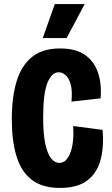

<svg xmlns="http://www.w3.org/2000/svg" viewBox="-20 -909 551 943"><path d="M274 14Q188 14 136 -26Q84 -66 61 -141.5Q38 -217 38 -323Q38 -432 61.5 -509.5Q85 -587 137 -629Q189 -671 275 -671Q353 -671 398.5 -638.5Q444 -606 462 -550.5Q480 -495 474 -426L331 -410Q336 -464 327 -495.5Q318 -527 301.5 -540.5Q285 -554 268 -554Q234 -554 213 -502Q192 -450 192 -334Q192 -249 203 -200Q214 -151 232 -130Q250 -109 271 -109Q297 -109 313.5 -134.5Q330 -160 336.5 -201Q343 -242 339 -290L484 -271Q491 -193 475 -128Q459 -63 411 -24.5Q363 14 274 14ZM307 -722H190L249 -889H396Z"/></svg>

Font: Bricolage Grotesque 12pt Condensed ExtraBold
Style: Regular
Weight: 800
Width: 3
Designer: Mathieu Triay
Foundry: Atelier Triay
Version: Version 1.001; ttfautohint (v1.8.4.7-5d5b);gftools[0.9.33.de